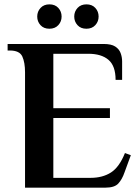

<svg xmlns="http://www.w3.org/2000/svg" viewBox="-20 -862 640 882"><path d="M95 0V-530Q95 -575 82.5 -602.5Q70 -630 25 -630H15V-660H456Q491 -660 509 -648.5Q527 -637 534 -618.5Q541 -600 541 -580V-495H511Q511 -559 478.5 -587Q446 -615 386 -615H225V-365H485V-320H225V-45H396Q451 -45 489.5 -69.5Q528 -94 554 -159L581 -149L552 -70Q541 -38 523.5 -19Q506 0 465 0ZM376.8 -730Q351 -730 336 -746.5Q321 -763 321 -786Q321 -809 336.2 -825.5Q351.3 -842 377.2 -842Q403 -842 418 -825.5Q433 -809 433 -786Q433 -763 417.8 -746.5Q402.7 -730 376.8 -730ZM206.8 -730Q181 -730 166 -746.5Q151 -763 151 -786Q151 -809 166.2 -825.5Q181.3 -842 207.2 -842Q233 -842 248 -825.5Q263 -809 263 -786Q263 -763 247.8 -746.5Q232.7 -730 206.8 -730Z"/></svg>

Font: El Messiri
Style: Regular
Weight: 400
Designer: Mohamed Gaber
Foundry: Kief Type Foundry
Version: Version 2.020